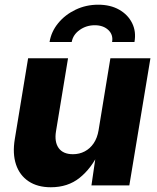

<svg xmlns="http://www.w3.org/2000/svg" viewBox="-20 -789 670 817"><path d="M196.3 7.8Q139.6 7.8 101.6 -17.6Q63.5 -43 48.1 -89.1Q32.7 -135.3 43 -197.3L99.6 -541H269.5L218.3 -230.5Q210.9 -185.1 229.7 -158.9Q248.5 -132.8 290.5 -132.8Q317.9 -132.8 340.6 -144.8Q363.3 -156.7 378.7 -179.4Q394 -202.1 399.4 -234.4L449.7 -541H620.1L530.3 0H369.1L389.2 -137.7H399.4Q368.2 -71.8 318.4 -32Q268.6 7.8 196.3 7.8ZM397.9 -769Q449.7 -769 487.1 -747.8Q524.4 -726.6 542.2 -690.7Q560.1 -654.8 552.2 -610.4H457Q462.4 -641.1 440.9 -661.4Q419.4 -681.6 383.3 -681.6Q347.2 -681.6 318.8 -661.4Q290.5 -641.1 285.2 -610.4H190.9Q198.2 -654.8 227.8 -690.7Q257.3 -726.6 301.8 -747.8Q346.2 -769 397.9 -769Z"/></svg>

Font: Inter 17pt ExtraBold
Style: Italic
Weight: 800
Italic angle: -9.3988°
Version: Version 4.001;git-66647c0bb